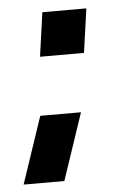

<svg xmlns="http://www.w3.org/2000/svg" viewBox="-44 -483 381 587"><g transform="rotate(-5 146.5 -190.0)"><path d="M89 -315 108 -450H243L224 -315ZM5 70 74 -135H199L130 70Z"/></g></svg>

Font: Mohave
Style: Bold Italic
Weight: 700
Italic angle: -8°
Designer: Gumpita Rahayu
Foundry: Tokotype
Version: Version 2.003; ttfautohint (v1.8.3)